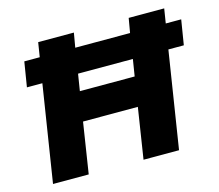

<svg xmlns="http://www.w3.org/2000/svg" viewBox="-100 -833 1095 961"><g transform="rotate(-15 447.0 -352.5)"><path d="M61 0 140 -501H60L81 -630H161L173 -705H358L345 -630H629L642 -705H826L814 -630H894L873 -501H793L714 0H530L571 -263H287L246 0ZM311 -414H595L609 -501H325Z"/></g></svg>

Font: Mulish Black
Style: Italic
Weight: 900
Italic angle: -9°
Designer: Vernon Adams
Foundry: Vernon Adams
Version: Version 3.603; ttfautohint (v1.8.3)